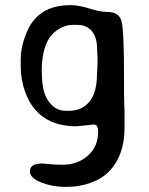

<svg xmlns="http://www.w3.org/2000/svg" viewBox="-20 -498 580 746"><path d="M358.4 -281.7 357.4 -305.7Q357.4 -352.5 336.9 -377Q316.4 -401.4 279.3 -401.4H261.2Q237.3 -401.4 212.2 -387.2Q187 -373 171.9 -350.6Q142.1 -305.7 142.1 -219.2L142.6 -214.4Q142.6 -147.5 163.1 -113.3Q190.4 -67.4 234.9 -67.4H248Q297.4 -67.4 327.1 -102.5Q356.9 -137.7 356.9 -212.4Q357.9 -222.2 357.9 -227.1L358.9 -252V-276.9ZM60.5 -240.7V-267.1Q60.5 -308.6 75.9 -352.3Q91.3 -396 112.8 -421.4Q160.6 -478 252.4 -478Q287.1 -478 327.6 -464.8Q368.2 -451.7 396.5 -451.7Q441.9 -451.7 451.9 -417Q461.9 -382.3 461.9 -198.2V-130.4L462.9 -92.3Q463.9 -67.4 463.9 -66.9V-2Q463.9 102.5 407.7 164.1Q378.9 195.3 333.7 211.7Q288.6 228 244.1 228H230.5Q183.6 228 139.9 210.9Q96.2 193.8 96.2 167.5Q96.2 137.2 143.6 137.2Q148.4 137.2 170.9 139.6Q193.4 142.1 222.2 142.1Q281.7 142.1 321.5 106.7Q361.3 71.3 361.3 13.7Q361.3 -14.2 344.7 -14.2L277.3 -7.3Q127 -7.3 78.1 -139.6Q60.5 -188.5 60.5 -240.7Z"/></svg>

Font: Averia Sans Libre
Style: Regular
Weight: 400
Version: Version 1.002